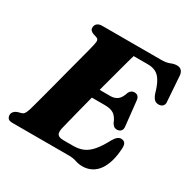

<svg xmlns="http://www.w3.org/2000/svg" viewBox="-163 -872 1033 1042"><g transform="rotate(30 353.5 -351.0)"><path d="M269 -392H427Q450.5 -392 468.5 -405Q486.5 -418 498 -455Q504 -465.5 511.5 -470.2Q519 -475 528.5 -475Q543 -475 550.8 -467.2Q558.5 -459.5 560.5 -445.5L577 -292Q580 -271.5 571 -261.8Q562 -252 546.5 -251.5Q535 -251.5 527.2 -257.5Q519.5 -263.5 514 -273Q500.5 -307.5 480.5 -321Q460.5 -334.5 424 -334.5H252ZM391 0H38.5Q17.5 0 10 -8.5Q2.5 -17 2.5 -29.5Q2.5 -41.5 10 -50.5Q17.5 -59.5 29.5 -64L54 -71Q65.5 -74.5 71 -83.2Q76.5 -92 83 -110.5Q85.5 -119.5 93 -146.2Q100.5 -173 110.5 -211.2Q120.5 -249.5 132.5 -294.5Q144.5 -339.5 156.2 -385.2Q168 -431 179 -471.8Q190 -512.5 197.8 -543Q205.5 -573.5 209 -588Q214 -610 211.5 -618.8Q209 -627.5 199 -630.5L176 -638Q168 -641.5 161.2 -647.5Q154.5 -653.5 154.5 -665.5Q154.5 -680.5 165.2 -690.2Q176 -700 197 -700H565Q597.5 -700 617.8 -708.5Q638 -717 656 -717Q689.5 -717 695.5 -681L706.5 -523.5Q709.5 -506 702.2 -495.8Q695 -485.5 680.5 -483.5Q663.5 -481 651.5 -489.2Q639.5 -497.5 630 -522Q617 -569 601.5 -595.2Q586 -621.5 565.2 -632.2Q544.5 -643 514.5 -643H426Q421.5 -627.5 412.2 -594.2Q403 -561 391 -515.8Q379 -470.5 365.2 -419.8Q351.5 -369 338.2 -318.5Q325 -268 313.8 -224Q302.5 -180 294.8 -148.5Q287 -117 284 -104.5Q281 -89 283.5 -78.2Q286 -67.5 296 -62.2Q306 -57 325 -57H385Q421 -57 448 -68.8Q475 -80.5 499.2 -108.8Q523.5 -137 550 -187Q569.5 -221 592.5 -221Q624 -221 623 -181.5Q621 -135.5 610.8 -99Q600.5 -62.5 582.8 -37.2Q565 -12 539.8 1.2Q514.5 14.5 482.5 14.5Q460 14.5 439.2 7.2Q418.5 0 391 0Z"/></g></svg>

Font: Fraunces ExtraBold
Style: Italic
Weight: 800
Italic angle: -16°
Version: Version 1.000;[b76b70a41]